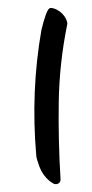

<svg xmlns="http://www.w3.org/2000/svg" viewBox="-20 -589 230 482"><path d="M105 -134Q87 -149 79 -170.5Q71 -192 71 -199Q57 -360 84 -514Q89 -535 95 -552Q101 -569 107 -569Q114 -569 122 -565Q130 -561 136 -555Q142 -549 145.5 -542Q149 -535 149 -529Q129 -431 127.5 -333.5Q126 -236 132 -139Q132 -129 123 -127Q118 -126 113.5 -128.5Q109 -131 105 -134Z"/></svg>

Font: Nanum Pen
Style: Regular
Weight: 400
Designer: Doo-yul Kwak; Hyunghwan Choi; Nicolas Noh;
Foundry: NHN Corporation
Version: Version 1.10